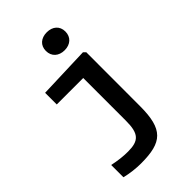

<svg xmlns="http://www.w3.org/2000/svg" viewBox="-290 -889 1201 1201"><g transform="rotate(-45 310.0 -289.0)"><path d="M460 -48.5 460.5 -525 445.5 -539.5 99 -527.5V-424.5H333V-46.5C333 67.5 301.5 99.5 205.5 99.5C162.5 99.5 119 94 72 84V192.5C116 203.5 165 209.5 212 209.5C398 209.5 460 156 460 -48.5ZM374 -629C425 -629 460 -660 460 -709C460 -758 425 -788 374 -788C322.5 -788 287.5 -758 287.5 -709C287.5 -660 322.5 -629 374 -629Z"/></g></svg>

Font: Monaspace Neon SemiBold
Style: Regular
Weight: 600
Designer: Riley Cran & the Lettermatic Team
Foundry: Lettermatic
Version: Version 1.200 (Monaspace Neon)